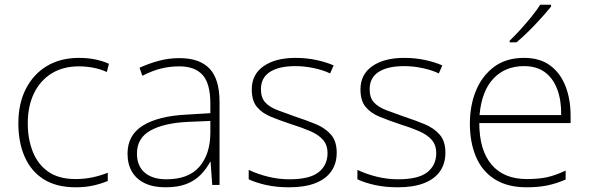

<svg xmlns="http://www.w3.org/2000/svg" viewBox="-20 -786 2504 816"><path d="M302 10Q220 10 166 -24Q112 -58 85 -119.5Q58 -181 58 -262Q58 -346 90 -408.5Q122 -471 179.5 -505.5Q237 -540 316 -540Q353 -540 384.5 -533.5Q416 -527 443 -515L434 -480Q405 -493 375 -498.5Q345 -504 316 -504Q248 -504 199.5 -474Q151 -444 124.5 -389.5Q98 -335 98 -262Q98 -195 119.5 -141Q141 -87 185.5 -56Q230 -25 301 -25Q339 -25 374 -32.5Q409 -40 438 -52V-17Q413 -6 378.5 2Q344 10 302 10Z M743 -539Q828 -539 870.5 -494.5Q913 -450 913 -353V0H882L875 -98H873Q857 -68 832.5 -43Q808 -18 772 -4Q736 10 683 10Q631 10 595 -7.5Q559 -25 540.5 -57Q522 -89 522 -133Q522 -212 587.5 -252.5Q653 -293 774 -299L874 -305V-345Q874 -431 841 -467.5Q808 -504 742 -504Q701 -504 663.5 -494.5Q626 -485 585 -464L573 -498Q612 -516 654.5 -527.5Q697 -539 743 -539ZM778 -268Q676 -263 619 -231Q562 -199 562 -133Q562 -81 595 -52.5Q628 -24 687 -24Q781 -24 827 -77Q873 -130 874 -219V-272Z M1411 -137Q1411 -91 1388 -58Q1365 -25 1320 -7.5Q1275 10 1209 10Q1154 10 1110 0Q1066 -10 1037 -24V-64Q1075 -46 1119.5 -35Q1164 -24 1210 -24Q1296 -24 1334 -54Q1372 -84 1372 -135Q1372 -170 1352.5 -192Q1333 -214 1298 -229Q1263 -244 1218 -258Q1170 -274 1132 -289.5Q1094 -305 1072 -331.5Q1050 -358 1050 -406Q1050 -470 1100.5 -505Q1151 -540 1236 -540Q1283 -540 1324.5 -531Q1366 -522 1398 -508L1383 -474Q1354 -488 1314 -496.5Q1274 -505 1235 -505Q1166 -505 1127.5 -480.5Q1089 -456 1089 -407Q1089 -370 1108 -350Q1127 -330 1160.5 -317.5Q1194 -305 1236 -290Q1282 -275 1322 -258.5Q1362 -242 1386.5 -214Q1411 -186 1411 -137Z M1873 -137Q1873 -91 1850 -58Q1827 -25 1782 -7.5Q1737 10 1671 10Q1616 10 1572 0Q1528 -10 1499 -24V-64Q1537 -46 1581.5 -35Q1626 -24 1672 -24Q1758 -24 1796 -54Q1834 -84 1834 -135Q1834 -170 1814.5 -192Q1795 -214 1760 -229Q1725 -244 1680 -258Q1632 -274 1594 -289.5Q1556 -305 1534 -331.5Q1512 -358 1512 -406Q1512 -470 1562.5 -505Q1613 -540 1698 -540Q1745 -540 1786.5 -531Q1828 -522 1860 -508L1845 -474Q1816 -488 1776 -496.5Q1736 -505 1697 -505Q1628 -505 1589.5 -480.5Q1551 -456 1551 -407Q1551 -370 1570 -350Q1589 -330 1622.5 -317.5Q1656 -305 1698 -290Q1744 -275 1784 -258.5Q1824 -242 1848.5 -214Q1873 -186 1873 -137Z M2207 -540Q2275 -540 2318.5 -507.5Q2362 -475 2383.5 -419.5Q2405 -364 2405 -294V-263H2017Q2017 -148 2069 -86.5Q2121 -25 2219 -25Q2268 -25 2303.5 -32.5Q2339 -40 2384 -61V-23Q2345 -6 2306.5 2Q2268 10 2218 10Q2137 10 2083 -24Q2029 -58 2003 -119.5Q1977 -181 1977 -260Q1977 -338 2003 -401Q2029 -464 2080 -502Q2131 -540 2207 -540ZM2207 -505Q2127 -505 2077 -452Q2027 -399 2018 -297H2365Q2366 -359 2348.5 -406Q2331 -453 2296 -479Q2261 -505 2207 -505ZM2322 -758Q2309 -742 2292 -722.5Q2275 -703 2255 -682Q2235 -661 2214.5 -641.5Q2194 -622 2175 -606H2146V-613Q2167 -633 2192 -660.5Q2217 -688 2240 -716.5Q2263 -745 2276 -766H2322Z"/></svg>

Font: Noto Sans Armenian ExtraLight
Style: Regular
Weight: 250
Designer: Monotype Design Team
Foundry: Monotype Imaging Inc.
Version: Version 2.007